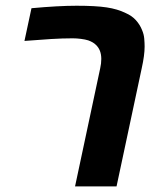

<svg xmlns="http://www.w3.org/2000/svg" viewBox="-20 -662 569 682"><path d="M246.6 0 335.9 -419.4Q339.8 -436.5 339.8 -452.6Q339.8 -485.4 319.8 -503.4Q311 -512.2 293.5 -518.6Q282.7 -522 267.6 -523.9Q252.4 -525.9 238.3 -525.9Q202.1 -525.9 161.6 -523.4Q121.1 -521 66.9 -516.6L91.8 -632.8Q187 -641.6 252 -641.6Q320.3 -641.6 358.9 -635.7Q397.5 -629.9 426.3 -615.7Q448.7 -606 462.9 -590.1Q477.1 -574.2 484.4 -555.7Q491.2 -540 492.4 -524.4Q493.7 -508.8 493.7 -496.6Q493.7 -465.8 483.4 -419.4L394 0Z"/></svg>

Font: Open Sans
Style: Bold Italic
Weight: 700
Italic angle: -12°
Designer: Monotype Design Team
Foundry: Monotype Imaging Inc.
Version: Version 3.003; ttfautohint (v1.8.4)